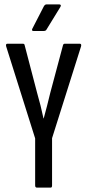

<svg xmlns="http://www.w3.org/2000/svg" viewBox="-20 -854 398 874"><path d="M148 0Q140 0 140 -10V-224L8 -643Q5 -655 14 -655H84Q91 -655 92 -649L149 -431Q157 -403 164.5 -373.5Q172 -344 178 -315H179Q187 -344 194.5 -373.5Q202 -403 209 -432L267 -649Q269 -655 275 -655H343Q352 -655 349 -643L217 -225V-10Q217 0 211 0ZM132 -713Q127 -713 126 -716Q125 -719 127 -723L180 -826Q185 -834 192 -834H250Q255 -834 256.5 -830.5Q258 -827 254 -821L192 -720Q189 -713 179 -713Z"/></svg>

Font: Sofia Sans Extra Condensed Medium
Style: Regular
Weight: 500
Version: Version 4.100